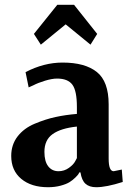

<svg xmlns="http://www.w3.org/2000/svg" viewBox="-20 -773 553 804"><path d="M151 -586 122 -631 220 -753H290L387 -631L359 -586L255 -671ZM181 11Q111 11 69 -24Q27 -59 27 -120Q27 -167 53.5 -201.5Q80 -236 125.5 -255Q171 -274 212.5 -283Q254 -292 302 -296V-325Q302 -393 283 -418.5Q264 -444 219 -444Q198 -444 168.5 -435Q139 -426 120 -416L100 -407L87 -471Q164 -511 242 -511Q336 -511 385.5 -471.5Q435 -432 435 -336V-109Q435 -56 456 -56L490 -63L494 -11Q425 11 383 11Q354 11 338 -3.5Q322 -18 317 -51H312Q311 -48 308.5 -44Q306 -40 295.5 -29.5Q285 -19 271.5 -10.5Q258 -2 234 4.5Q210 11 181 11ZM225 -56Q249 -56 268.5 -70Q288 -84 295 -98L302 -111V-243Q235 -236 200.5 -211.5Q166 -187 166 -137Q166 -97 182 -76.5Q198 -56 225 -56Z"/></svg>

Font: Arsenal
Style: Bold
Weight: 700
Designer: Andrij Shevchenko
Foundry: Stairsfor
Version: Version 2.001;PS 002.001;hotconv 1.0.88;makeotf.lib2.5.64775